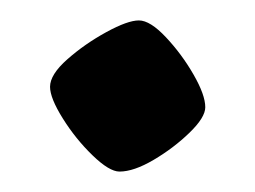

<svg xmlns="http://www.w3.org/2000/svg" viewBox="-20 -161 250 188"><path d="M97 7Q87 7 70.5 -9Q54 -25 41.5 -45Q29 -65 29 -76Q29 -88 46 -103Q63 -118 84 -129.5Q105 -141 116 -141Q127 -141 142.5 -124.5Q158 -108 169.5 -88Q181 -68 181 -56Q181 -46 165.5 -31Q150 -16 130.5 -4.5Q111 7 97 7Z"/></svg>

Font: Texturina 72pt Medium
Style: Regular
Weight: 500
Designer: Guillermo Torres Carreño
Foundry: Omnibus-Type
Version: Version 1.002; ttfautohint (v1.8.3)